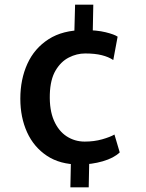

<svg xmlns="http://www.w3.org/2000/svg" viewBox="-20 -692 620 817"><path d="M295.5 -521 299.5 -672H377L374 -521ZM279.5 105 282.5 -45H360.5L357.5 105ZM66.5 -272Q66.5 -354.5 96.5 -420.5Q126.5 -486.5 186.8 -525.2Q247 -564 338.5 -564Q392 -564 429.5 -554.8Q467 -545.5 480.5 -536L462 -436.5Q442 -450 413 -457.2Q384 -464.5 342.5 -464.5Q306.5 -464.5 272.8 -447.2Q239 -430 216.5 -392Q194 -354 192 -291Q190 -224 209.5 -179.2Q229 -134.5 263.5 -112Q298 -89.5 340.5 -89.5Q380.5 -89.5 414.8 -99.2Q449 -109 467 -119.5L489.5 -43.5Q464.5 -19.5 417.5 -5.8Q370.5 8 317.5 8Q235.5 8 179.8 -29Q124 -66 95.2 -129.2Q66.5 -192.5 66.5 -272Z"/></svg>

Font: Merriweather Sans Medium
Style: Regular
Weight: 500
Designer: Eben Sorkin
Foundry: Eben Sorkin
Version: Version 2.001